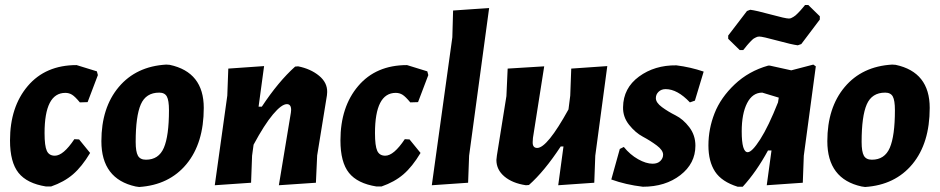

<svg xmlns="http://www.w3.org/2000/svg" viewBox="-20 -736 3754 767"><path d="M286 -476 367 -451 371 -436 330 -328 299 -327Q280 -350 268 -357.5Q256 -365 241 -365Q158 -365 158 -204Q158 -153 167 -133.5Q176 -114 199 -114Q233 -114 277 -180L296 -179L340 -125Q307 -70 271.5 -39.5Q236 -9 184 9H164Q88 -3 54 -45.5Q20 -88 20 -175Q20 -309 91 -392.5Q162 -476 286 -476Z M644 -478 658 -477Q794 -448 794 -305Q794 -164 725 -80.5Q656 3 536 11L522 9Q385 -21 385 -172Q385 -306 454.5 -388.5Q524 -471 644 -478ZM616 -366Q563 -366 542.5 -319Q522 -272 522 -169Q522 -130 531 -114Q540 -98 563 -98Q614 -98 634.5 -145.5Q655 -193 655 -296Q655 -335 646.5 -350.5Q638 -366 616 -366Z M838 4 888 -354 892 -462 1035 -472 1013 -310H1026Q1092 -410 1159 -470L1171 -471Q1221 -461 1254.5 -433.5Q1288 -406 1287 -368L1286 -355L1247 -115L1242 -6L1094 4L1142 -286L1143 -297Q1143 -320 1126 -320Q1105 -320 1070.5 -279Q1036 -238 993 -158L987 -114L983 -6Z M1606 -476 1687 -451 1691 -436 1650 -328 1619 -327Q1600 -350 1588 -357.5Q1576 -365 1561 -365Q1478 -365 1478 -204Q1478 -153 1487 -133.5Q1496 -114 1519 -114Q1553 -114 1597 -180L1616 -179L1660 -125Q1627 -70 1591.5 -39.5Q1556 -9 1504 9H1484Q1408 -3 1374 -45.5Q1340 -88 1340 -175Q1340 -309 1411 -392.5Q1482 -476 1606 -476Z M1934 -704 1854 -114 1850 -6 1705 4 1787 -587 1790 -694Z M2154 -471 2109 -185 2108 -169Q2107 -145 2126 -145Q2166 -145 2251 -299L2258 -354L2262 -462L2406 -472L2358 -114L2354 -6L2210 4L2231 -151H2220Q2155 -52 2093 3L2081 4Q2027 -4 1995 -31Q1963 -58 1963 -97L1965 -115L2003 -352L2008 -462Z M2682 -475Q2738 -468 2791 -450L2756 -334L2736 -327Q2686 -380 2639 -380Q2622 -380 2611 -369.5Q2600 -359 2600 -344Q2600 -326 2624.5 -308Q2649 -290 2679 -275Q2709 -260 2733.5 -228Q2758 -196 2758 -154Q2758 -83 2698 -36.5Q2638 10 2548 10Q2480 2 2422 -19L2456 -141L2472 -149Q2497 -118 2529 -100Q2561 -82 2587 -82Q2607 -82 2618 -93Q2629 -104 2629 -118Q2629 -136 2603.5 -155Q2578 -174 2548 -190Q2518 -206 2493 -237.5Q2468 -269 2469 -308Q2470 -384 2532.5 -430Q2595 -476 2682 -475Z M3209 -716 3255 -671V-658L3181 -560L3167 -555Q3143 -558 3084.5 -574Q3026 -590 3013 -590Q3009 -590 3005.5 -589Q3002 -588 2998.5 -586Q2995 -584 2992 -582.5Q2989 -581 2984.5 -576.5Q2980 -572 2978 -570Q2976 -568 2971 -562.5Q2966 -557 2964 -554.5Q2962 -552 2956.5 -545Q2951 -538 2949 -536H2935L2889 -581V-594L2964 -692L2977 -697Q3001 -694 3059.5 -678Q3118 -662 3131 -662Q3136 -662 3140 -663.5Q3144 -665 3149.5 -668.5Q3155 -672 3158 -674.5Q3161 -677 3167.5 -683.5Q3174 -690 3176.5 -693Q3179 -696 3186.5 -704.5Q3194 -713 3196 -716ZM3049 -474H3055L3141 -455L3229 -478L3239 -471L3191 -114L3187 -6L3043 4L3062 -135H3048Q3002 -50 2947 10H2927Q2863 -10 2836.5 -50.5Q2810 -91 2810 -155Q2810 -221 2834.5 -283.5Q2859 -346 2915 -399Q2971 -452 3049 -474ZM2943 -211Q2943 -128 2967 -128Q2984 -128 3017 -179.5Q3050 -231 3088 -327L3091 -346L3025 -366Q2986 -366 2964.5 -324Q2943 -282 2943 -211Z M3544 -478 3558 -477Q3694 -448 3694 -305Q3694 -164 3625 -80.5Q3556 3 3436 11L3422 9Q3285 -21 3285 -172Q3285 -306 3354.5 -388.5Q3424 -471 3544 -478ZM3516 -366Q3463 -366 3442.5 -319Q3422 -272 3422 -169Q3422 -130 3431 -114Q3440 -98 3463 -98Q3514 -98 3534.5 -145.5Q3555 -193 3555 -296Q3555 -335 3546.5 -350.5Q3538 -366 3516 -366Z"/></svg>

Font: Alegreya Sans SC ExtraBold
Style: Italic
Weight: 800
Italic angle: -7°
Designer: Juan Pablo del Peral
Foundry: Huerta Tipografica
Version: Version 2.007